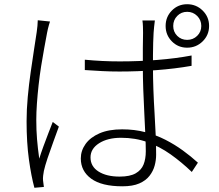

<svg xmlns="http://www.w3.org/2000/svg" viewBox="-20 -850 1040 910"><path d="M382 -567Q424 -563 464.5 -561Q505 -559 548 -559Q638 -559 726 -566Q814 -573 888 -587V-538Q808 -524 720.5 -517.5Q633 -511 546 -511Q504 -511 465 -513Q426 -515 382 -518ZM714 -753Q712 -737 710.5 -723.5Q709 -710 708 -695Q707 -676 706 -647.5Q705 -619 705 -588.5Q705 -558 705 -532Q705 -482 707 -426Q709 -370 712.5 -314Q716 -258 718 -208Q720 -158 720 -117Q720 -91 713 -65Q706 -39 688.5 -16.5Q671 6 640 19.5Q609 33 560 33Q462 33 412.5 -3Q363 -39 363 -99Q363 -136 385.5 -167.5Q408 -199 451.5 -218Q495 -237 559 -237Q618 -237 669 -223.5Q720 -210 764 -187.5Q808 -165 846.5 -137Q885 -109 918 -79L889 -35Q840 -82 788.5 -118.5Q737 -155 679.5 -176Q622 -197 554 -197Q490 -197 449.5 -171Q409 -145 409 -104Q409 -61 447 -37Q485 -13 547 -13Q596 -13 623 -28.5Q650 -44 660.5 -70.5Q671 -97 671 -133Q671 -160 669 -208Q667 -256 664 -312.5Q661 -369 659 -426.5Q657 -484 657 -530Q657 -579 657 -622Q657 -665 658 -694Q658 -707 657.5 -723.5Q657 -740 655 -753ZM217 -748Q215 -741 212 -732Q209 -723 207 -713Q205 -703 203 -694Q197 -661 189.5 -621Q182 -581 175 -536.5Q168 -492 163 -447Q158 -402 155 -359.5Q152 -317 152 -282Q152 -233 155.5 -190.5Q159 -148 166 -98Q174 -124 185.5 -155.5Q197 -187 209 -218Q221 -249 230 -272L259 -250Q248 -219 233 -178.5Q218 -138 205.5 -100.5Q193 -63 188 -40Q186 -30 184.5 -17.5Q183 -5 184 5Q185 12 186 21Q187 30 188 36L143 40Q128 -15 117 -94.5Q106 -174 106 -275Q106 -330 111.5 -390Q117 -450 125.5 -508.5Q134 -567 141.5 -616.5Q149 -666 154 -698Q156 -713 157.5 -727.5Q159 -742 159 -754ZM801 -727Q801 -699 820 -680Q839 -661 867 -661Q895 -661 914.5 -680Q934 -699 934 -727Q934 -755 914.5 -774.5Q895 -794 867 -794Q839 -794 820 -774.5Q801 -755 801 -727ZM765 -727Q765 -770 794.5 -800Q824 -830 867 -830Q910 -830 940.5 -800Q971 -770 971 -727Q971 -684 940.5 -654Q910 -624 867 -624Q824 -624 794.5 -654Q765 -684 765 -727Z"/></svg>

Font: Noto Sans JP Thin Light
Style: Regular
Weight: 300
Version: Version 2.004-H2;hotconv 1.0.118;makeotfexe 2.5.65603